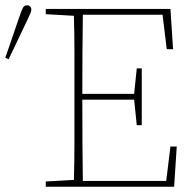

<svg xmlns="http://www.w3.org/2000/svg" viewBox="-43 -710 737 730"><path d="M131 -656V-676H605L615 -523H591L575 -654H272Q271 -583 270.5 -509Q270 -435 270 -353H467L477 -450H496V-234H477L467 -331H270Q270 -236 270.5 -163Q271 -90 272 -22H589L605 -153H629L619 0H131V-20L238 -26Q240 -97 240 -168Q240 -239 240 -310V-367Q240 -438 240 -509Q240 -580 238 -650ZM-23 -490 32 -650Q39 -670 44 -680Q49 -690 60 -690Q66 -690 71 -686Q76 -682 76 -674Q76 -667 72.5 -659.5Q69 -652 60 -632L-10 -485Z"/></svg>

Font: Source Serif 4 ExtraLight
Style: Regular
Weight: 200
Designer: Frank Grießhammer
Foundry: Adobe
Version: Version 4.005;hotconv 1.1.0;makeotfexe 2.6.0